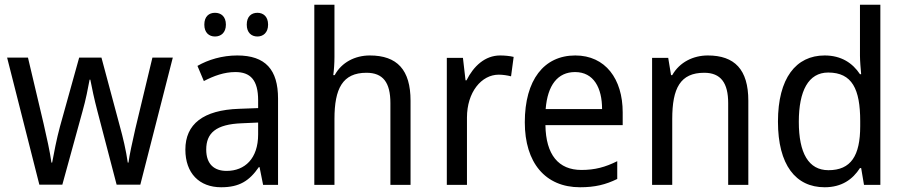

<svg xmlns="http://www.w3.org/2000/svg" viewBox="-20 -780 3811 810"><path d="M391 -311 472 -1H572L709 -537H623L551 -237C538 -180 526 -125 522 -94H519C512 -145 498 -203 486 -246L408 -537H314L233 -246C219 -195 207 -132 200 -94H197C191 -139 177 -201 164 -258L98 -537H10L146 -1H243L328 -310C342 -359 352 -411 358 -444H361C367 -412 378 -360 391 -311Z M842 -676C842 -642 862 -626 887 -626C912 -626 933 -642 933 -676C933 -711 912 -726 887 -726C862 -726 842 -711 842 -676ZM1021 -676C1021 -642 1041 -626 1066 -626C1090 -626 1111 -642 1111 -676C1111 -711 1090 -726 1066 -726C1041 -726 1021 -711 1021 -676ZM981 -546C917 -546 858 -528 813 -502L840 -438C882 -460 926 -476 973 -476C1036 -476 1069 -443 1069 -357V-324L989 -321C837 -316 762 -256 762 -149C762 -49 821 10 913 10C990 10 1032 -17 1072 -75H1075L1090 0H1153V-364C1153 -486 1100 -546 981 -546ZM1001 -260 1069 -263V-213C1069 -111 1013 -59 936 -59C884 -59 850 -87 850 -149C850 -218 890 -256 1001 -260Z M1391 -540V-760H1306V0H1391V-278C1391 -406 1425 -473 1526 -473C1596 -473 1627 -432 1627 -345V0H1712V-355C1712 -485 1656 -546 1540 -546C1478 -546 1421 -517 1392 -463H1386C1389 -485 1391 -513 1391 -540Z M2090 -546C2026 -546 1978 -501 1948 -441H1944L1933 -536H1865V0H1950V-284C1950 -391 2011 -465 2084 -465C2101 -465 2121 -462 2136 -458L2147 -540C2130 -544 2109 -546 2090 -546Z M2407 -546C2275 -546 2194 -443 2194 -264C2194 -94 2280 10 2427 10C2490 10 2535 -1 2584 -25V-100C2534 -75 2490 -63 2433 -63C2336 -63 2283 -127 2281 -252H2607V-306C2607 -447 2534 -546 2407 -546ZM2406 -476C2485 -476 2520 -409 2520 -320H2282C2290 -421 2333 -476 2406 -476Z M2966 -546C2905 -546 2847 -518 2816 -463H2811L2799 -536H2731V0H2816V-278C2816 -408 2850 -473 2951 -473C3021 -473 3052 -430 3052 -345V0H3137V-355C3137 -487 3079 -546 2966 -546Z M3459 10C3531 10 3577 -23 3608 -71H3613L3625 0H3694V-760H3608V-545C3608 -524 3611 -489 3613 -467H3608C3577 -514 3529 -546 3459 -546C3338 -546 3262 -450 3262 -267C3262 -84 3337 10 3459 10ZM3475 -62C3391 -62 3350 -134 3350 -266C3350 -396 3390 -474 3474 -474C3575 -474 3609 -404 3609 -269V-248C3609 -123 3570 -62 3475 -62Z"/></svg>

Font: Noto Sans Gurmukhi UI SemiCondensed
Style: Regular
Weight: 400
Width: 4
Designer: Jelle Bosma - Monotype Design Team
Foundry: Monotype Imaging Inc.
Version: Version 2.004